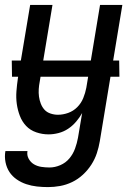

<svg xmlns="http://www.w3.org/2000/svg" viewBox="-31 -540 551 783"><path d="M165 223Q142 223 119.5 220.5Q97 218 76 211Q55 204 37 191.5Q19 179 7.5 161.5Q-4 144 -8.5 121.5Q-13 99 -9 76H81Q78 93 86 107.5Q94 122 107.5 130Q121 138 137.5 140.5Q154 143 171 143Q193 143 215 133.5Q237 124 252 106Q267 88 275 66Q283 44 287 22L304 -79Q294 -61 279.5 -44Q265 -27 247 -15Q229 -3 208 2.5Q187 8 167 8Q141 8 116.5 -0.5Q92 -9 75.5 -26.5Q59 -44 50 -67.5Q41 -91 37.5 -116Q34 -141 36 -167.5Q38 -194 42 -221L92 -520H183L131 -207Q128 -192 127 -176.5Q126 -161 128 -146Q130 -131 135.5 -117Q141 -103 150.5 -92.5Q160 -82 175 -77Q190 -72 205 -72Q226 -72 247 -79.5Q268 -87 284 -103Q300 -119 308.5 -140Q317 -161 321 -182L377 -520H468L376 36Q372 60 364 84.5Q356 109 341.5 131.5Q327 154 307 172.5Q287 191 263 202.5Q239 214 214 218.5Q189 223 165 223ZM456 -227H18L17 -293H455Z"/></svg>

Font: Iosevka Medium
Style: Italic
Weight: 500
Italic angle: -9°
Monospace: yes
Designer: Belleve Invis
Foundry: Belleve Invis
Version: Version 32.5.0; ttfautohint (v1.8.4)